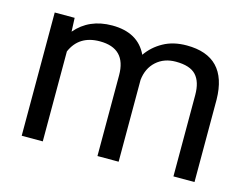

<svg xmlns="http://www.w3.org/2000/svg" viewBox="-79 -667 1034 795"><g transform="rotate(15 438.0 -269.0)"><path d="M153.3 -528.3 155.8 -469.7Q213.9 -538.1 312.5 -538.1Q423.3 -538.1 463.4 -453.1Q489.7 -491.2 532 -514.6Q574.2 -538.1 631.8 -538.1Q805.7 -538.1 808.6 -354V0H718.3V-348.6Q718.3 -405.3 692.4 -433.3Q666.5 -461.4 605.5 -461.4Q555.2 -461.4 522 -431.4Q488.8 -401.4 483.4 -350.6V0H392.6V-346.2Q392.6 -461.4 279.8 -461.4Q190.9 -461.4 158.2 -385.7V0H67.9V-528.3Z"/></g></svg>

Font: Vazir FD
Style: FD
Weight: 400
Foundry: Based on Dejavu fonts, by Saber Rastikerdar
Version: Version 26.0.0